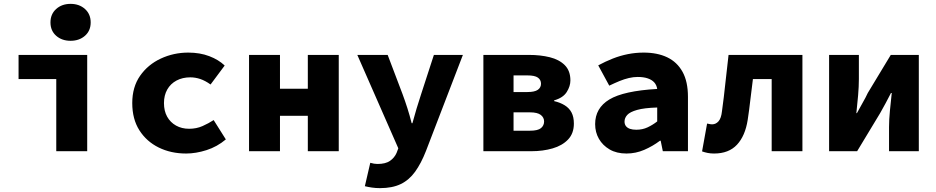

<svg xmlns="http://www.w3.org/2000/svg" viewBox="-20 -782 4840 993"><path d="M271 0V-373H76V-498H431V0ZM345 -571Q300 -571 270.5 -597Q241 -623 241 -666Q241 -709 270.5 -735.5Q300 -762 345 -762Q390 -762 419.5 -735.5Q449 -709 449 -666Q449 -623 419.5 -597Q390 -571 345 -571Z M943 12Q864 12 801 -19Q738 -50 701 -108Q664 -166 664 -249Q664 -332 704.5 -390Q745 -448 811.5 -479Q878 -510 954 -510Q1014 -510 1062.5 -491.5Q1111 -473 1142 -443L1069 -345Q1041 -365 1015.5 -373.5Q990 -382 964 -382Q924 -382 893 -365.5Q862 -349 845 -319Q828 -289 828 -249Q828 -208 844.5 -178.5Q861 -149 890.5 -132.5Q920 -116 958 -116Q996 -116 1027.5 -130Q1059 -144 1085 -161L1148 -61Q1103 -23 1048 -5.5Q993 12 943 12Z M1268 0V-498H1428V-323H1572V-498H1732V0H1572V-183H1428V0Z M1945 191Q1923 191 1903 188Q1883 185 1867 181L1895 60Q1905 63 1914.5 64.5Q1924 66 1932 66Q1974 66 1997 50Q2020 34 2031 9L2040 -15L1828 -498H1985L2062 -295Q2075 -260 2087 -222.5Q2099 -185 2109 -145H2113Q2123 -182 2134.5 -220.5Q2146 -259 2158 -295L2224 -498H2374L2183 -1Q2158 63 2127 106Q2096 149 2052.5 170Q2009 191 1945 191Z M2480 0V-498H2716Q2775 -498 2823.5 -486Q2872 -474 2901 -445Q2930 -416 2930 -366Q2930 -336 2911 -306Q2892 -276 2846 -263V-259Q2877 -252 2900.5 -237.5Q2924 -223 2936 -200Q2948 -177 2948 -143Q2948 -92 2918 -60.5Q2888 -29 2838 -14.5Q2788 0 2729 0ZM2636 -306H2708Q2745 -306 2761.5 -317.5Q2778 -329 2778 -349Q2778 -369 2762 -380.5Q2746 -392 2708 -392H2636ZM2636 -106H2721Q2762 -106 2778 -119.5Q2794 -133 2794 -154Q2794 -174 2777 -187.5Q2760 -201 2720 -201H2636Z M3220 12Q3169 12 3133 -9Q3097 -30 3077.5 -64Q3058 -98 3058 -140Q3058 -223 3131.5 -267.5Q3205 -312 3379 -322Q3376 -342 3364 -355.5Q3352 -369 3330.5 -376.5Q3309 -384 3278 -384Q3256 -384 3232.5 -378.5Q3209 -373 3184.5 -363Q3160 -353 3131 -339L3074 -444Q3111 -464 3149 -479Q3187 -494 3227 -502Q3267 -510 3309 -510Q3380 -510 3431 -485.5Q3482 -461 3510 -410.5Q3538 -360 3538 -281V0H3408L3397 -54H3393Q3356 -26 3312 -7Q3268 12 3220 12ZM3271 -111Q3303 -111 3329.5 -123.5Q3356 -136 3379 -154V-226Q3312 -224 3275 -213.5Q3238 -203 3224 -187.5Q3210 -172 3210 -153Q3210 -139 3217.5 -129.5Q3225 -120 3238.5 -115.5Q3252 -111 3271 -111Z M3673 12Q3655 12 3640 9Q3625 6 3611 1L3637 -143Q3643 -142 3649.5 -140.5Q3656 -139 3663 -139Q3682 -139 3696 -154.5Q3710 -170 3714 -207Q3724 -279 3731.5 -352Q3739 -425 3748 -498H4130V0H3971V-373H3874Q3867 -322 3861 -268Q3855 -214 3847 -162Q3834 -79 3791.5 -33.5Q3749 12 3673 12Z M4268 0V-498H4422V-373Q4422 -335 4418 -288.5Q4414 -242 4409 -197H4412Q4424 -220 4441 -249.5Q4458 -279 4468 -301L4587 -498H4732V0H4578V-125Q4578 -163 4582.5 -209Q4587 -255 4592 -301H4588Q4577 -279 4560.5 -248.5Q4544 -218 4532 -197L4413 0Z"/></svg>

Font: Source Code Pro ExtraBold
Style: Regular
Weight: 800
Monospace: yes
Designer: Paul D. Hunt, Teo Tuominen
Foundry: Adobe Systems Incorporated
Version: Version 1.018;hotconv 1.0.116;makeotfexe 2.5.65601